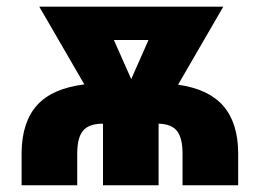

<svg xmlns="http://www.w3.org/2000/svg" viewBox="-20 -548 769 568"><path d="M506.8 -297.4Q597.2 -284.7 640.6 -234.6Q684.1 -184.6 684.6 -95.2V0H520V-93.8Q520 -139.2 503.9 -160.2Q487.8 -181.2 449.2 -182.1V0H284.7V-182.1Q244.1 -182.1 226.6 -162.4Q209 -142.6 208.5 -96.7V0H43.9V-98.6Q45.4 -188 90.1 -237.3Q134.8 -286.6 229.5 -298.3L96.2 -528.3H640.6ZM368.2 -314 419.4 -429.7H316.9Z"/></svg>

Font: Roboto Black
Style: Regular
Weight: 900
Designer: Google
Version: Version 2.134; 2016